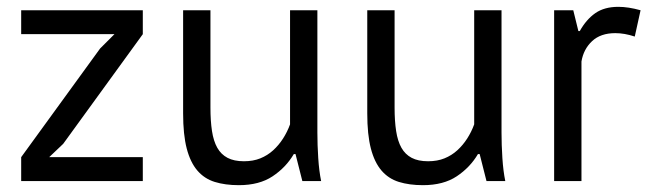

<svg xmlns="http://www.w3.org/2000/svg" viewBox="-20 -530 1905 562"><path d="M42 -70 273 -388 315 -430H42V-500H398V-430L165 -109L124 -70H398V0H42Z M596 -500V-215Q596 -176 600.5 -146.5Q605 -117 616 -97.5Q627 -78 646 -68Q665 -58 694 -58Q721 -58 742 -66.5Q763 -75 779.5 -90Q796 -105 808.5 -124.5Q821 -144 829 -166V-500H909V-142Q909 -106 911.5 -67.5Q914 -29 920 0H865L845 -79H840Q817 -40 778 -14Q739 12 679 12Q639 12 608.5 2.5Q578 -7 557.5 -31Q537 -55 526.5 -95.5Q516 -136 516 -198V-500Z M1135 -500V-215Q1135 -176 1139.5 -146.5Q1144 -117 1155 -97.5Q1166 -78 1185 -68Q1204 -58 1233 -58Q1260 -58 1281 -66.5Q1302 -75 1318.5 -90Q1335 -105 1347.5 -124.5Q1360 -144 1368 -166V-500H1448V-142Q1448 -106 1450.5 -67.5Q1453 -29 1459 0H1404L1384 -79H1379Q1356 -40 1317 -14Q1278 12 1218 12Q1178 12 1147.5 2.5Q1117 -7 1096.5 -31Q1076 -55 1065.5 -95.5Q1055 -136 1055 -198V-500Z M1838 -423Q1808 -433 1781 -433Q1738 -433 1713 -409.5Q1688 -386 1682 -350V0H1602V-500H1658L1673 -439H1677Q1696 -473 1722.5 -491.5Q1749 -510 1790 -510Q1819 -510 1855 -500Z"/></svg>

Font: PTSans
Style: Regular
Weight: 400
Designer: A.Korolkova, O.Umpeleva, V.Yefimov
Foundry: ParaType Ltd
Version: Version 2.003W OFL